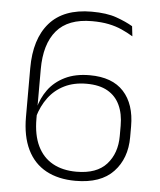

<svg xmlns="http://www.w3.org/2000/svg" viewBox="-49 -691 621 744"><g transform="rotate(5 261.0 -319.0)"><path d="M272 10Q205 10 157.2 -16Q109.5 -42 84.5 -93.5Q59.5 -145 59.5 -220V-409.5Q59.5 -523.5 114.2 -586Q169 -648.5 278 -648.5Q336.5 -648.5 374.5 -635Q412.5 -621.5 438.5 -606L443 -567Q421.5 -580 398.5 -590.2Q375.5 -600.5 347.5 -606.2Q319.5 -612 282.5 -612Q189.5 -612 145 -559.5Q100.5 -507 100.5 -409V-217Q100.5 -153.5 121 -111Q141.5 -68.5 180 -47Q218.5 -25.5 272.5 -25.5Q351.5 -25.5 389.8 -68.2Q428 -111 428 -178V-218Q428 -264.5 412.2 -298.2Q396.5 -332 364.5 -350.2Q332.5 -368.5 282.5 -368.5Q233.5 -368.5 196.5 -350.2Q159.5 -332 135 -299.2Q110.5 -266.5 98 -222.5L88.5 -255.5H97Q107 -296.5 131.2 -329.8Q155.5 -363 195.8 -382.8Q236 -402.5 292 -402.5Q379.5 -402.5 424 -354Q468.5 -305.5 468.5 -219V-177.5Q468.5 -94 419.2 -42Q370 10 272 10Z"/></g></svg>

Font: Anek Tamil Medium ExtraLight
Style: Regular
Weight: 250
Version: Version 1.003